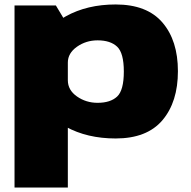

<svg xmlns="http://www.w3.org/2000/svg" viewBox="-20 -616 853 859"><path d="M45 223H283.5V-502.5L230 -591.5H45ZM497.5 3.5Q637.5 3.5 706.8 -78.2Q776 -160 776 -297.5Q776 -434.5 706.8 -515.2Q637.5 -596 497.5 -596Q370 -596 274.8 -543.2Q179.5 -490.5 179.5 -433L283.5 -336Q283.5 -378 324.2 -406.8Q365 -435.5 416.5 -435.5Q474 -435.5 504 -407.2Q534 -379 534 -296Q534 -212 504 -184Q474 -156 416.5 -156Q365 -156 324.2 -184.5Q283.5 -213 283.5 -257L179.5 -158.5Q179.5 -101 274.8 -48.8Q370 3.5 497.5 3.5Z"/></svg>

Font: Anybody SemiExpanded Black
Style: Regular
Weight: 900
Width: 6
Version: Version 1.113;gftools[0.9.25]